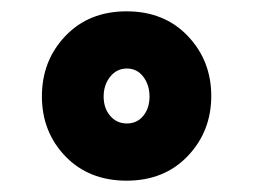

<svg xmlns="http://www.w3.org/2000/svg" viewBox="-20 -783 447 339"><path d="M203.5 -763Q270 -763 311.5 -719.5Q353 -676 353 -613.5Q353 -551 311.5 -507.5Q270 -464 203.5 -464Q137 -464 95.5 -507Q54 -550 54 -613Q54 -676 95.5 -719.5Q137 -763 203.5 -763ZM204 -565Q222 -565 233 -578.5Q244 -592 244 -612.5Q244 -633 233 -647.5Q222 -662 204 -662Q186 -662 174.5 -647.5Q163 -633 163 -612.5Q163 -592 174.5 -578.5Q186 -565 204 -565Z"/></svg>

Font: Delius Unicase
Style: Bold
Weight: 700
Designer: Natalia Raices
Foundry: Natalia Raices
Version: Version 1.001